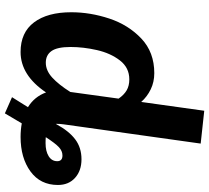

<svg xmlns="http://www.w3.org/2000/svg" viewBox="-56 -740 878 807"><g transform="rotate(90 383.5 -337.0)"><path d="M758 -141Q758 -67 701 -25.5Q644 16 556 16Q527 16 499 11L457 82L389 52L431 -15Q387 -42 369 -91Q297 16 199 16Q117 16 74.5 -40.5Q32 -97 32 -197Q32 -277 58.5 -357Q85 -437 142.5 -491.5Q200 -546 288 -546Q325 -546 356 -531Q387 -516 409 -491L446 -756L584 -741L503 -164Q501 -151 501 -132L503 -135Q531 -187 566 -213.5Q601 -240 650 -240Q698 -240 728 -213Q758 -186 758 -141ZM395 -396Q379 -419 360 -430Q341 -441 314 -441Q265 -441 234.5 -401.5Q204 -362 191 -305Q178 -248 178 -194Q178 -138 195 -114Q212 -90 244 -90Q277 -90 306.5 -117Q336 -144 367 -193ZM658 -138Q658 -160 634 -160Q615 -160 599 -145Q583 -130 557 -90Q564 -89 582 -89Q616 -89 637 -102Q658 -115 658 -138Z"/></g></svg>

Font: Fira Sans SemiBold
Style: Italic
Weight: 600
Italic angle: -8°
Designer: bBox Type GmbH & Carrois Corporate GbR & Edenspiekermann AG
Foundry: bBox Type GmbH & Carrois Corporate GbR & Edenspiekermann AG
Version: Version 4.301